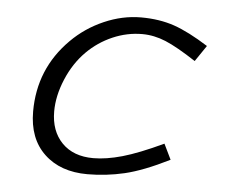

<svg xmlns="http://www.w3.org/2000/svg" viewBox="-42 -522 698 585"><g transform="rotate(5 307.0 -230.0)"><path d="M375 -424.8Q328.6 -424.8 284.7 -405.8Q240.7 -386.7 207 -353Q170.9 -316.9 149.4 -265.6Q127.9 -214.4 127.9 -167Q127.9 -106.9 162.8 -71Q197.8 -35.2 258.8 -35.2Q298.3 -35.2 347.4 -49.1Q396.5 -63 471.2 -98.1L494.1 -50.8Q414.6 -11.2 358.4 2Q302.2 15.1 245.1 15.1Q162.6 15.1 113.3 -31.5Q64 -78.1 64 -161.1Q64 -292 155.8 -383.8Q198.2 -426.3 254.2 -450.7Q310.1 -475.1 367.2 -475.1Q423.3 -475.1 468.8 -459.5Q514.2 -443.8 574.2 -405.8L541 -356.9Q482.9 -395 447 -409.9Q411.1 -424.8 375 -424.8Z"/></g></svg>

Font: IntelOne Mono Light
Style: Italic
Weight: 300
Italic angle: -16°
Designer: Fred Shallcrass
Foundry: Frere-Jones Type LLC
Version: Version 1.200;hotconv 1.1.0;makeotfexe 2.6.0;FJTRelease1.2